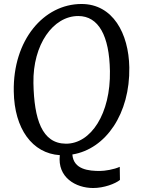

<svg xmlns="http://www.w3.org/2000/svg" viewBox="-20 -778 717 973"><path d="M283.2 8.3C270 121.1 363.8 174.8 452.1 174.8C506.8 174.8 564 153.3 587.9 133.8L586.9 67.4C558.6 80.6 511.7 88.4 485.8 88.4C431.6 88.4 352.5 82 346.7 4.9C517.1 -22.9 639.2 -203.1 635.3 -436.5C632.3 -608.9 551.8 -757.8 393.1 -757.8C201.7 -757.8 44.9 -574.7 49.8 -314C52.7 -125.5 143.6 -0.5 283.2 8.3ZM313.5 -49.8C192.9 -50.8 152.8 -173.3 149.4 -357.4C146 -551.8 249 -696.8 376.5 -696.8C479.5 -696.8 534.2 -596.7 537.1 -418C541 -203.1 441.4 -48.8 313.5 -49.8Z"/></svg>

Font: Merriweather
Style: Italic
Weight: 400
Italic angle: -7.5°
Designer: Eben Sorkin
Foundry: Eben Sorkin
Version: Version 1.001